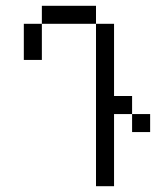

<svg xmlns="http://www.w3.org/2000/svg" viewBox="-20 -645 540 665"><path d="M500 -187.5V-250H437.5V-187.5ZM312.5 -562.5V0H375Q375 0 375 -250H437.5V-312.5H375Q375 -312.5 375 -562.5ZM62.5 -562.5Q62.5 -562.5 62.5 -437.5H125Q125 -437.5 125 -562.5ZM125 -562.5H312.5V-625H125Z"/></svg>

Font: CalcUnifontExMono
Style: Regular
Weight: 500
Version: Version 15.0.06